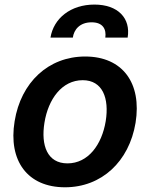

<svg xmlns="http://www.w3.org/2000/svg" viewBox="-20 -796 647 827"><path d="M197.4 -633.9H293.7C298.3 -668 323.2 -699.9 374.6 -699.9C424.4 -699.9 438.6 -669 433.6 -633.9H529.8C543.7 -717 488.6 -776.3 386.7 -776.3C284.1 -776.3 210.9 -717 197.4 -633.9ZM259.9 10.7C417.6 10.7 536.2 -100.1 563.9 -267C591.6 -438.2 507.8 -552.6 346.9 -552.6C188.6 -552.6 70 -441.4 43 -273.8C14.9 -103.7 98.4 10.7 259.9 10.7ZM270.6 -92.3C183.9 -92.3 155.5 -169.4 171.5 -267.8C187.9 -369.3 246.8 -450.6 336.3 -450.6C422.2 -450.6 451 -372.5 435.4 -274.5C418.7 -172.6 359.7 -92.3 270.6 -92.3Z"/></svg>

Font: TID UI Semi Bold
Style: Italic
Weight: 600
Italic angle: -9.39999°
Designer: The TID Project Authors
Foundry: Bakken & Bæck
Version: Version 1.001;hotconv 1.0.109;makeotfexe 2.5.65596